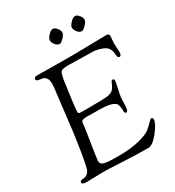

<svg xmlns="http://www.w3.org/2000/svg" viewBox="-213 -1028 1057 1160"><g transform="rotate(-30 315.5 -448.0)"><path d="M286 -853Q286 -865 303.5 -884.5Q321 -904 336 -904Q350 -904 363 -888Q376 -872 376 -857Q376 -842 357 -823Q338 -804 330 -804Q312 -804 299 -821Q286 -838 286 -853ZM440 -853Q440 -865 458 -884.5Q476 -904 491 -904Q505 -904 518 -888Q531 -872 531 -857Q531 -842 511.5 -823Q492 -804 484 -804Q466 -804 453 -821Q440 -838 440 -853ZM20 -14Q20 -27 42 -28Q78 -30 91 -65Q97 -83 111 -163Q111 -166 119 -215Q127 -264 131 -296L167 -599Q168 -608 168 -620Q168 -648 156 -661.5Q144 -675 130 -676Q116 -677 104 -680.5Q92 -684 92 -693Q92 -708 115 -708Q124 -708 156.5 -707.5Q189 -707 245.5 -706.5Q302 -706 368 -706Q389 -706 487 -708Q585 -710 599 -710Q617 -710 617 -691Q617 -686 615 -668.5Q613 -651 613 -638Q613 -631 614.5 -613Q616 -595 616 -584Q616 -556 603 -556Q594 -556 591 -563Q588 -570 588 -580Q588 -590 584 -605Q580 -620 569 -632Q565 -637 555 -643Q545 -649 520 -656.5Q495 -664 464 -664Q426 -664 383 -665.5Q340 -667 310 -667Q266 -667 256.5 -657Q247 -647 239 -599Q214 -424 214 -396Q214 -386 220.5 -384Q227 -382 257 -382Q387 -382 417.5 -386Q448 -390 461 -406Q471 -418 477 -432Q483 -446 486 -452Q489 -458 495 -458Q507 -458 507 -447Q507 -438 498.5 -400.5Q490 -363 487 -343Q485 -332 485 -304Q485 -276 481.5 -260Q478 -244 469 -244Q458 -244 458 -260Q458 -308 441 -320Q412 -341 334 -341Q304 -341 285.5 -341Q267 -341 262.5 -341.5Q258 -342 255 -342Q252 -342 249 -342Q211 -342 210 -325Q207 -295 197.5 -235.5Q188 -176 181 -130Q174 -84 174 -77Q174 -53 198 -46.5Q222 -40 300 -40Q385 -40 444.5 -55.5Q504 -71 525.5 -89.5Q547 -108 561.5 -123.5Q576 -139 582 -139Q592 -139 592 -125Q592 -98 550 -45Q508 8 476 8Q404 8 296.5 2.5Q189 -3 167 -3Q139 -3 109 -1.5Q79 0 55 0Q20 0 20 -14Z"/></g></svg>

Font: OFL Sorts Mill Goudy TT
Style: Italic
Weight: 500
Italic angle: -6°
Version: Version 003.000